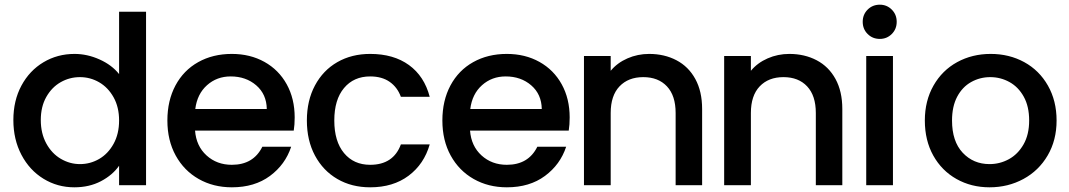

<svg xmlns="http://www.w3.org/2000/svg" viewBox="-20 -790 4560 819"><path d="M298 -560Q352 -560 404.5 -536.5Q457 -513 488 -474V-740H603V0H488V-83Q460 -43 410.5 -17Q361 9 297 9Q225 9 165.5 -27.5Q106 -64 71.5 -129.5Q37 -195 37 -278Q37 -361 71.5 -425Q106 -489 165.5 -524.5Q225 -560 298 -560ZM321 -461Q277 -461 239 -439.5Q201 -418 177.5 -376.5Q154 -335 154 -278Q154 -221 177.5 -178Q201 -135 239.5 -112.5Q278 -90 321 -90Q365 -90 403 -112Q441 -134 464.5 -176.5Q488 -219 488 -276Q488 -333 464.5 -375Q441 -417 403 -439Q365 -461 321 -461Z M1233 -233H812Q817 -167 861 -127Q905 -87 969 -87Q1061 -87 1099 -164H1222Q1197 -88 1131.5 -39.5Q1066 9 969 9Q890 9 827.5 -26.5Q765 -62 729.5 -126.5Q694 -191 694 -276Q694 -361 728.5 -425.5Q763 -490 825.5 -525Q888 -560 969 -560Q1047 -560 1108 -526Q1169 -492 1203 -430.5Q1237 -369 1237 -289Q1237 -258 1233 -233ZM1118 -325Q1117 -388 1073 -426Q1029 -464 964 -464Q905 -464 863 -426.5Q821 -389 813 -325Z M1559 -560Q1659 -560 1724.5 -512.5Q1790 -465 1813 -377H1690Q1675 -418 1642 -441Q1609 -464 1559 -464Q1489 -464 1447.5 -414.5Q1406 -365 1406 -276Q1406 -187 1447.5 -137Q1489 -87 1559 -87Q1658 -87 1690 -174H1813Q1789 -90 1723 -40.5Q1657 9 1559 9Q1480 9 1419 -26.5Q1358 -62 1323.5 -126.5Q1289 -191 1289 -276Q1289 -361 1323.5 -425.5Q1358 -490 1419 -525Q1480 -560 1559 -560Z M2406 -233H1985Q1990 -167 2034 -127Q2078 -87 2142 -87Q2234 -87 2272 -164H2395Q2370 -88 2304.5 -39.5Q2239 9 2142 9Q2063 9 2000.5 -26.5Q1938 -62 1902.5 -126.5Q1867 -191 1867 -276Q1867 -361 1901.5 -425.5Q1936 -490 1998.5 -525Q2061 -560 2142 -560Q2220 -560 2281 -526Q2342 -492 2376 -430.5Q2410 -369 2410 -289Q2410 -258 2406 -233ZM2291 -325Q2290 -388 2246 -426Q2202 -464 2137 -464Q2078 -464 2036 -426.5Q1994 -389 1986 -325Z M2975 -325V0H2862V-308Q2862 -382 2825 -421.5Q2788 -461 2724 -461Q2660 -461 2622.5 -421.5Q2585 -382 2585 -308V0H2471V-551H2585V-488Q2613 -522 2656.5 -541Q2700 -560 2749 -560Q2814 -560 2865.5 -533Q2917 -506 2946 -453Q2975 -400 2975 -325Z M3573 -325V0H3460V-308Q3460 -382 3423 -421.5Q3386 -461 3322 -461Q3258 -461 3220.5 -421.5Q3183 -382 3183 -308V0H3069V-551H3183V-488Q3211 -522 3254.5 -541Q3298 -560 3347 -560Q3412 -560 3463.5 -533Q3515 -506 3544 -453Q3573 -400 3573 -325Z M3660 -697Q3660 -728 3681 -749Q3702 -770 3733 -770Q3763 -770 3784 -749Q3805 -728 3805 -697Q3805 -666 3784 -645Q3763 -624 3733 -624Q3702 -624 3681 -645Q3660 -666 3660 -697ZM3789 -551V0H3675V-551Z M3925 -276Q3925 -360 3962 -425Q3999 -490 4063 -525Q4127 -560 4206 -560Q4285 -560 4349 -525Q4413 -490 4450 -425Q4487 -360 4487 -276Q4487 -192 4449 -127Q4411 -62 4345.5 -26.5Q4280 9 4201 9Q4123 9 4060 -26.5Q3997 -62 3961 -126.5Q3925 -191 3925 -276ZM4370 -276Q4370 -336 4347 -377.5Q4324 -419 4286 -440Q4248 -461 4204 -461Q4160 -461 4122.5 -440Q4085 -419 4063 -377.5Q4041 -336 4041 -276Q4041 -187 4086.5 -138.5Q4132 -90 4201 -90Q4245 -90 4283.5 -111Q4322 -132 4346 -174Q4370 -216 4370 -276Z"/></svg>

Font: Poppins Medium A&M
Style: Regular
Weight: 500
Designer: Ninad Kale (Devanagari), Jonny Pinhorn (Latin)
Foundry: Indian Type Foundry
Version: 4.004